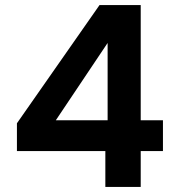

<svg xmlns="http://www.w3.org/2000/svg" viewBox="-20 -740 701 760"><path d="M397 0V-142H47V-252L374 -720H537V-264H625V-142H537V0ZM201 -264H406V-570Z"/></svg>

Font: SVN-Poppins SemiBold
Style: Regular
Weight: 600
Designer: Ninad Kale (Devanagari), Jonny Pinhorn (Latin)
Foundry: Indian Type Foundry
Version: Version 3.002 2017